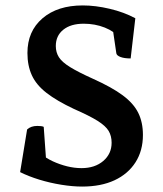

<svg xmlns="http://www.w3.org/2000/svg" viewBox="-20 -675 602 707"><path d="M282.4 12Q247.4 12 205.8 5.3Q164.2 -1.4 124.7 -13.5Q85.1 -25.7 54.1 -41.2L79.8 -198.2Q93.7 -211.3 117.5 -211.3Q124.3 -211.3 130.7 -210.6Q137.1 -209.9 141 -207.9L150.7 -72.5L129.6 -109.2Q149.1 -92.9 174.4 -81.1Q199.7 -69.4 227 -62.6Q254.2 -55.9 280.3 -55.9Q329.3 -55.9 360.2 -82.2Q391 -108.6 391 -149.4Q391 -174.4 380.1 -192.8Q369.2 -211.2 339.4 -230Q309.6 -248.7 252.3 -273.8Q188.8 -303.7 151.2 -333Q113.5 -362.3 97.3 -397.8Q81 -433.3 81 -479.9Q81 -559.9 136.4 -607.5Q191.7 -655 284.8 -655Q331.7 -655 384.1 -642.6Q436.5 -630.3 478.3 -607.8L461.1 -459.8Q437.9 -459.8 423.9 -465.1Q409.9 -470.3 408.4 -478.6L392.7 -585.4L420.9 -534.9Q401.6 -559.2 365.7 -573.5Q329.8 -587.7 288.3 -587.7Q240.5 -587.7 213 -565.5Q185.5 -543.4 185.5 -505.4Q185.5 -482.3 196.9 -464.3Q208.4 -446.3 238 -428Q267.6 -409.7 322.2 -385Q391.8 -353.8 431.9 -324Q472 -294.2 489.1 -259.4Q506.3 -224.7 506.3 -178Q506.3 -120.3 479 -77.4Q451.6 -34.5 401.7 -11.2Q351.8 12 282.4 12Z"/></svg>

Font: Pitagon Serif
Style: Regular
Weight: 400
Designer: Travis Tran
Foundry: Pitagon
Version: Version 1.000;gftools[0.9.26]